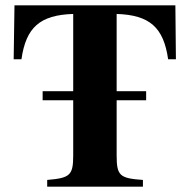

<svg xmlns="http://www.w3.org/2000/svg" viewBox="-20 -696 707 716"><path d="M636 -475 634 -676H34L31 -475H60C77 -594 129 -640 253 -644V-356H139V-322H253V-117C253 -43 242 -32 156 -25V0H513V-25C426 -31 415 -41 415 -117V-322H525V-356H415V-644C538 -640 590 -594 607 -475Z"/></svg>

Font: XITS
Style: Bold
Weight: 700
Designer: MicroPress Inc., with final additions and corrections provided by Coen Hoffman, Elsevier (retired)
Version: Version 1.302